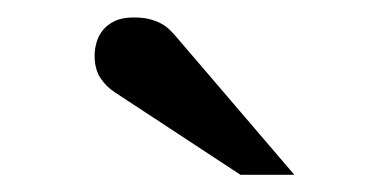

<svg xmlns="http://www.w3.org/2000/svg" viewBox="-20 -752 433 221"><path d="M256.8 -550.8 111.8 -646Q101.6 -652.8 95.2 -662.8Q88.9 -672.9 88.9 -688Q88.9 -695.3 91.1 -703.1Q93.3 -710.9 98.4 -717.3Q103.5 -723.6 112.1 -727.8Q120.6 -731.9 133.8 -731.9Q144.5 -731.9 152.1 -730Q159.7 -728 165.5 -724.9Q171.4 -721.7 176 -717Q180.7 -712.4 185.1 -707L318.8 -550.8Z"/></svg>

Font: Charis SIL Cyr
Style: Italic
Weight: 400
Italic angle: -11°
Foundry: SIL International
Version: Version 5.000